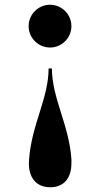

<svg xmlns="http://www.w3.org/2000/svg" viewBox="-20 -550 419 808"><path d="M280.5 -440C280.5 -489.5 240 -530 190.5 -530C141 -530 100.5 -489.5 100.5 -440C100.5 -390.5 141 -350 190.5 -350C240 -350 280.5 -390.5 280.5 -440ZM102.5 119C102 126 101.5 132 101.5 138C101.5 194 129.5 238 191.5 238C253.5 238 280.5 194 280.5 138C280.5 132 281 126 280.5 119C270 -27 198.5 -137 198.5 -262H184.5C184.5 -137 113.5 -27 102.5 119Z"/></svg>

Font: Bodoni* 16pt
Style: Bold
Weight: 700
Version: Version 2.3